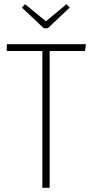

<svg xmlns="http://www.w3.org/2000/svg" viewBox="-20 -892 436 912"><path d="M295.9 -872.1 311 -856 207 -757.8H188L84 -856L99.1 -872.1L198.2 -791ZM388.2 -682.1 383.8 -649.9H215.8V0H181.2V-649.9H12.2V-682.1Z"/></svg>

Font: Fira Sans Compressed UltraLight
Style: Regular
Weight: 200
Width: 1
Designer: Carrois Corporate & Edenspiekermann AG
Foundry: Carrois Corporate GbR & Edenspiekermann AG
Version: Version 4.203;PS 004.203;hotconv 1.0.88;makeotf.lib2.5.64775